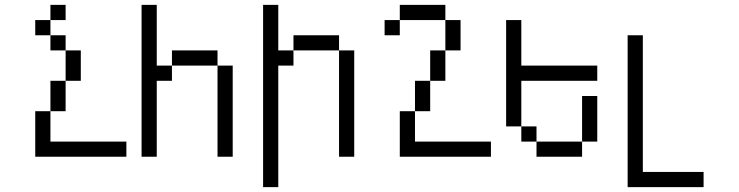

<svg xmlns="http://www.w3.org/2000/svg" viewBox="-20 -645 3040 790"><path d="M500 0V-62.5H187.5Q187.5 -62.5 187.5 -187.5H125V0ZM250 -562.5V-625H187.5V-562.5H125V-500H187.5V-437.5H250Q250 -437.5 250 -312.5H187.5Q187.5 -312.5 187.5 -187.5H250Q250 -187.5 250 -312.5H312.5Q312.5 -312.5 312.5 -437.5H250V-500H187.5V-562.5Z M562.5 -625Q562.5 -625 562.5 0H625V-312.5H687.5V-375H625Q625 -375 625 -625ZM875 -375Q875 -375 875 0H937.5Q937.5 0 937.5 -375ZM687.5 -375H875V-437.5H687.5Z M1062.5 -625Q1062.5 -625 1062.5 125H1125Q1125 125 1125 -375H1187.5V-437.5H1125V-625ZM1375 -437.5V0H1437.5V-437.5ZM1187.5 -437.5H1375V-500H1187.5Z M2000 0V-62.5H1687.5Q1687.5 -62.5 1687.5 -187.5H1625V0ZM1687.5 -187.5H1750Q1750 -187.5 1750 -312.5H1687.5Q1687.5 -312.5 1687.5 -187.5ZM1750 -312.5H1812.5Q1812.5 -312.5 1812.5 -437.5H1750Q1750 -437.5 1750 -312.5ZM1812.5 -437.5H1875Q1875 -437.5 1875 -562.5H1812.5Q1812.5 -562.5 1812.5 -437.5ZM1625 -562.5H1562.5V-500H1625ZM1625 -562.5H1812.5V-625H1625Z M2437.5 -312.5V-375H2125V-562.5H2062.5V-125H2125V-62.5H2187.5V0H2375V-62.5H2187.5V-125H2125V-312.5ZM2375 -62.5H2437.5V-250H2375Z M2875 125V62.5H2625V-500H2562.5Q2562.5 -500 2562.5 125Z"/></svg>

Font: UnifontExMono
Style: Regular
Weight: 500
Version: Version 15.0.06